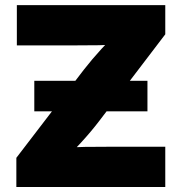

<svg xmlns="http://www.w3.org/2000/svg" viewBox="-20 -748 728 768"><path d="M45.4 0V-116.7L315.4 -469.2Q347.7 -510.7 386.2 -552.7Q424.8 -594.7 464.8 -636.7L478.5 -572.8Q426.8 -567.9 374.8 -567.1Q322.8 -566.4 271 -566.4H47.4V-727.5H641.1V-610.8L377 -264.2Q343.8 -220.7 304 -177.5Q264.2 -134.3 223.1 -90.8L209 -154.8Q264.6 -159.7 320.1 -160.4Q375.5 -161.1 431.2 -161.1H641.1V0ZM117.2 -302.7V-424.8H569.8V-302.7Z"/></svg>

Font: Inter 17pt Black
Style: Regular
Weight: 900
Version: Version 4.001;git-66647c0bb